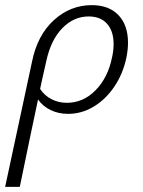

<svg xmlns="http://www.w3.org/2000/svg" viewBox="-51 -438 555 747"><path d="M447 -272Q447 -245 441 -215Q428 -152 394.5 -102Q361 -52 314 -23.5Q267 5 214 5Q176 5 145.5 -10Q115 -25 97 -51Q69 80 26 289H-31L74 -200Q95 -302 159 -360Q223 -418 306 -418Q373 -418 410 -379Q447 -340 447 -272ZM391 -266Q391 -317 365.5 -345.5Q340 -374 294 -374Q236 -374 191.5 -328.5Q147 -283 129 -200L113 -129L105 -92Q122 -66 149.5 -52Q177 -38 209 -38Q273 -38 321 -87Q369 -136 385 -215Q391 -242 391 -266Z"/></svg>

Font: Ysabeau Semilight
Style: Italic
Weight: 300
Italic angle: -12°
Designer: Christian Thalmann (Catharsis Fonts)
Version: Version 0.003